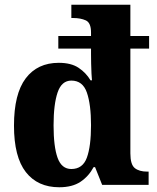

<svg xmlns="http://www.w3.org/2000/svg" viewBox="-20 -780 662 810"><path d="M230 10Q139 10 89 -54Q39 -118 39 -250Q39 -384 88.5 -449.5Q138 -515 228 -515Q280 -515 311.5 -494Q343 -473 362 -441H368Q367 -449 366 -469Q365 -489 364.5 -512Q364 -535 364 -552V-575H226V-628H364V-643Q364 -684 342 -694Q320 -704 289 -704H281V-760H530V-628H609V-575H530V-133Q530 -86 548.5 -71Q567 -56 601 -56H607V0H411L381 -75H375Q354 -36 319.5 -13Q285 10 230 10ZM281 -67Q329 -67 346.5 -115Q364 -163 364 -252Q364 -339 346.5 -389.5Q329 -440 281 -440Q240 -440 223 -390Q206 -340 206 -251Q206 -161 223 -114Q240 -67 281 -67Z"/></svg>

Font: Noto Serif Thai SemiCondensed ExtraBold
Style: Regular
Weight: 800
Width: 4
Designer: Monotype Design Team
Foundry: Monotype Imaging Inc.
Version: Version 2.002; ttfautohint (v1.8.4.7-5d5b)